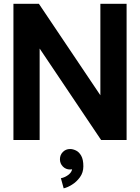

<svg xmlns="http://www.w3.org/2000/svg" viewBox="-20 -743 743 1019"><path d="M186.5 -722.7H51.3V0H190.4V-485.4L516.6 0H651.9V-722.7H512.7V-237.3ZM298.1 102.3Q298.1 125 313.6 140.7Q329.1 156.5 351.8 156.5Q374.8 156.5 390.3 140.7Q405.8 125 405.8 102.3Q405.8 79.3 390 63.6Q374.3 47.9 351.8 47.9Q329.1 47.9 313.6 63.6Q298.1 79.3 298.1 102.3ZM303.2 202.9 317.9 256.6Q337.2 252.4 361.7 237.4Q386.2 222.4 404.3 197.5Q422.4 172.6 422.4 139.6Q422.4 103.5 411 83.6Q399.7 63.7 383.3 55.8Q366.9 47.9 351.8 47.9L352.3 102.3Q352.3 102.3 358.6 116.5Q365 130.6 365 139.6Q365 167 345.5 182.9Q325.9 198.7 303.2 202.9Z"/></svg>

Font: Giphurs
Style: Regular
Weight: 400
Version: Version 2.010